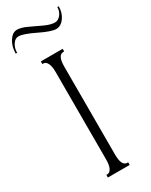

<svg xmlns="http://www.w3.org/2000/svg" viewBox="-261 -879 725 923"><g transform="rotate(-30 101.5 -417.0)"><path d="M-37.1 -737.3H-44.9Q-44.9 -776.4 -26.4 -805.2Q-7.8 -834 17.6 -834Q39.6 -834 72.3 -818.6Q105 -803.2 137.9 -787.8Q170.9 -772.5 193.4 -772.5Q212.4 -772.5 226.3 -790Q240.2 -807.6 240.2 -831.1H248Q248 -794.9 229 -768.6Q210 -742.2 183.6 -742.2Q156.7 -742.2 95.2 -772.5Q33.7 -802.7 6.8 -802.7Q-10.7 -802.7 -23.9 -783.2Q-37.1 -763.7 -37.1 -737.3ZM162.1 -644.5V-629.9H157.2Q126 -629.9 126 -566.4V-78.1Q126 -14.6 157.2 -14.6H162.1V0H126H101.6H77.1H41V-14.6H45.9Q60.5 -14.6 68.8 -31.5Q77.1 -48.3 77.1 -78.1V-566.4Q77.1 -596.2 68.8 -613Q60.5 -629.9 45.9 -629.9H41V-644.5H77.1H101.6H126Z"/></g></svg>

Font: Elaris
Style: Regular
Weight: 500
Version: Version 1.0